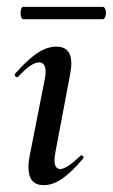

<svg xmlns="http://www.w3.org/2000/svg" viewBox="-20 -531 329 560"><path d="M63 -43Q63 -62 69 -89L110 -297Q113 -311 113 -321Q113 -349 94 -349Q71 -349 33 -307Q32 -306 30 -306Q26 -306 24 -309.5Q22 -313 24 -316Q60 -357 88.5 -376Q117 -395 144 -395Q188 -395 188 -346Q188 -331 183 -306L142 -89Q139 -74 139 -64Q139 -38 156 -38Q174 -38 214 -76Q216 -78 218 -78Q221 -78 223 -74.5Q225 -71 222 -68Q188 -28 161 -9.5Q134 9 107 9Q63 9 63 -43ZM40 -493Q40 -500 42 -505.5Q44 -511 48 -511H280Q284 -511 286.5 -505.5Q289 -500 289 -493Q289 -486 286.5 -480.5Q284 -475 280 -475H48Q44 -475 42 -480.5Q40 -486 40 -493Z"/></svg>

Font: Cormorant Infant SemiBold
Style: Italic
Weight: 600
Italic angle: -10°
Designer: Christian Thalmann (Catharsis Fonts)
Foundry: Catharsis Fonts
Version: Version 4.000